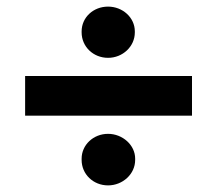

<svg xmlns="http://www.w3.org/2000/svg" viewBox="-20 -615 633 581"><path d="M56 -265H561V-385H56ZM307 -54C351 -54 389 -88 389 -131V-135C389 -176 351 -210 307 -210C262 -210 227 -176 227 -135V-131C227 -88 262 -54 307 -54ZM307 -440C351 -440 388 -474 388 -517V-520C388 -562 351 -595 307 -595C262 -595 227 -562 227 -520V-517C227 -474 262 -440 307 -440Z"/></svg>

Font: Fixel Display
Style: Bold Italic
Weight: 700
Italic angle: -10°
Designer: AlfaBravo + MacPaw
Foundry: Kyrylo Tkachov, Marchela Mozhyna, Serhii Makarenko, Maria Weinstein, Zakhar Kryvoshyya
Version: Version 1.210;Glyphs 3.2 (3217)